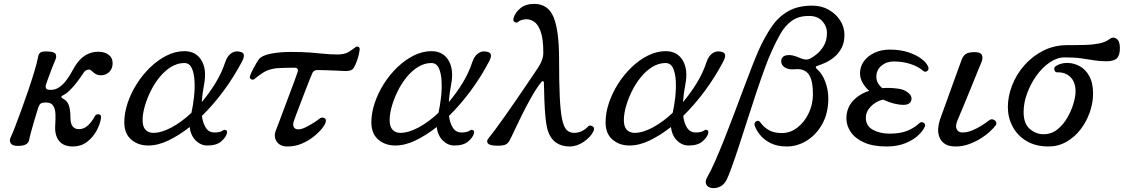

<svg xmlns="http://www.w3.org/2000/svg" viewBox="-20 -741 5807 987"><path d="M355 12Q306 12 283 -17.5Q260 -47 264 -99V-100Q266 -129 265 -155Q264 -181 253.5 -197.5Q243 -214 217 -214Q196 -214 189 -208.5Q182 -203 177 -189Q173 -176 166 -153.5Q159 -131 151.5 -105Q144 -79 138 -56.5Q132 -34 130 -22Q127 -7 113.5 1Q100 9 72 9Q44 9 35.5 -4Q27 -17 34 -33Q41 -47 55.5 -84Q70 -121 88 -170.5Q106 -220 124 -272.5Q142 -325 156 -371.5Q170 -418 176 -449Q179 -465 188.5 -471.5Q198 -478 229 -476Q261 -475 266.5 -462Q272 -449 264 -432Q257 -416 246.5 -389Q236 -362 227.5 -338Q219 -314 216 -305Q213 -294 217 -286.5Q221 -279 240 -279Q266 -279 286 -293.5Q306 -308 321.5 -329Q337 -350 348 -370Q359 -390 365 -400Q391 -441 421 -458Q451 -475 484 -475Q518 -475 538.5 -459.5Q559 -444 559 -416Q559 -388 541.5 -371Q524 -354 500 -354Q484 -354 473 -360Q462 -366 452 -376Q443 -386 430 -382.5Q417 -379 409 -366Q396 -346 378 -322Q360 -298 340.5 -278.5Q321 -259 302 -250Q295 -247 295.5 -242.5Q296 -238 302 -235Q325 -224 333.5 -200.5Q342 -177 342 -140Q342 -104 354 -90.5Q366 -77 385 -77Q414 -77 435.5 -99.5Q457 -122 467 -143Q473 -155 487.5 -153.5Q502 -152 499 -132Q494 -101 475.5 -67.5Q457 -34 426.5 -11Q396 12 355 12Z M742 7Q690 7 654.5 -23.5Q619 -54 619 -112Q619 -160 636 -211Q653 -262 683 -309.5Q713 -357 752.5 -395Q792 -433 837 -455.5Q882 -478 928 -478Q987 -478 1015.5 -431Q1044 -384 1029 -306Q1020 -260 1017 -216Q1056 -262 1088 -314.5Q1120 -367 1138 -422Q1148 -452 1167 -466Q1186 -480 1208 -476Q1231 -473 1233.5 -459.5Q1236 -446 1222 -421Q1182 -345 1129.5 -274Q1077 -203 1018 -145Q1023 -107 1038.5 -83.5Q1054 -60 1083 -60Q1099 -60 1109.5 -63Q1120 -66 1127 -71Q1133 -76 1141.5 -72Q1150 -68 1146 -54Q1141 -35 1117 -14Q1093 7 1046 7Q1012 7 986 -19Q960 -45 955 -88Q900 -45 846 -19Q792 7 742 7ZM768 -58Q810 -58 862 -86Q914 -114 964 -161Q972 -196 977 -239.5Q982 -283 980 -323.5Q978 -364 966 -390.5Q954 -417 927 -417Q892 -417 859.5 -397Q827 -377 800.5 -344.5Q774 -312 754.5 -272.5Q735 -233 724 -194Q713 -155 713 -123Q713 -90 728 -74Q743 -58 768 -58Z M1458 12Q1420 12 1403 -12.5Q1386 -37 1397 -68Q1400 -75 1411 -104Q1422 -133 1437 -173.5Q1452 -214 1467.5 -255Q1483 -296 1495 -328.5Q1507 -361 1511 -374Q1513 -382 1509 -387.5Q1505 -393 1494 -393Q1479 -393 1459.5 -392.5Q1440 -392 1423.5 -391.5Q1407 -391 1399 -390Q1361 -385 1336.5 -370Q1312 -355 1288 -335Q1280 -328 1270.5 -334Q1261 -340 1266 -353Q1271 -367 1284.5 -392.5Q1298 -418 1309 -434Q1325 -456 1371.5 -465Q1418 -474 1475 -474Q1533 -474 1573 -471Q1613 -468 1646 -464.5Q1679 -461 1715 -461Q1751 -461 1771.5 -473.5Q1792 -486 1804 -496Q1814 -504 1822 -500.5Q1830 -497 1829 -486Q1826 -461 1817 -434Q1808 -407 1799 -393Q1792 -382 1779.5 -378.5Q1767 -375 1750 -376Q1735 -377 1709 -378Q1683 -379 1656 -380Q1629 -381 1610 -381Q1603 -381 1596 -377Q1589 -373 1586 -366Q1582 -358 1572 -332.5Q1562 -307 1549 -273.5Q1536 -240 1523.5 -207Q1511 -174 1501.5 -149Q1492 -124 1490 -117Q1484 -98 1490.5 -87Q1497 -76 1514 -76Q1529 -76 1550.5 -86.5Q1572 -97 1592.5 -110Q1613 -123 1624 -132Q1634 -140 1646.5 -134.5Q1659 -129 1654 -112Q1651 -100 1634.5 -79.5Q1618 -59 1591.5 -38Q1565 -17 1531 -2.5Q1497 12 1458 12Z M2012 7Q1960 7 1924.5 -23.5Q1889 -54 1889 -112Q1889 -160 1906 -211Q1923 -262 1953 -309.5Q1983 -357 2022.5 -395Q2062 -433 2107 -455.5Q2152 -478 2198 -478Q2257 -478 2285.5 -431Q2314 -384 2299 -306Q2290 -260 2287 -216Q2326 -262 2358 -314.5Q2390 -367 2408 -422Q2418 -452 2437 -466Q2456 -480 2478 -476Q2501 -473 2503.5 -459.5Q2506 -446 2492 -421Q2452 -345 2399.5 -274Q2347 -203 2288 -145Q2293 -107 2308.5 -83.5Q2324 -60 2353 -60Q2369 -60 2379.5 -63Q2390 -66 2397 -71Q2403 -76 2411.5 -72Q2420 -68 2416 -54Q2411 -35 2387 -14Q2363 7 2316 7Q2282 7 2256 -19Q2230 -45 2225 -88Q2170 -45 2116 -19Q2062 7 2012 7ZM2038 -58Q2080 -58 2132 -86Q2184 -114 2234 -161Q2242 -196 2247 -239.5Q2252 -283 2250 -323.5Q2248 -364 2236 -390.5Q2224 -417 2197 -417Q2162 -417 2129.5 -397Q2097 -377 2070.5 -344.5Q2044 -312 2024.5 -272.5Q2005 -233 1994 -194Q1983 -155 1983 -123Q1983 -90 1998 -74Q2013 -58 2038 -58Z M2908 12Q2869 12 2840.5 -6.5Q2812 -25 2798 -64Q2789 -90 2784.5 -133.5Q2780 -177 2778.5 -225Q2777 -273 2776 -313Q2776 -324 2771 -324Q2766 -324 2761 -317Q2736 -285 2711 -240.5Q2686 -196 2663.5 -151Q2641 -106 2624.5 -70Q2608 -34 2600 -20Q2593 -6 2581 1Q2569 8 2540 8Q2497 8 2488 -4Q2479 -16 2491 -30Q2502 -43 2524 -72.5Q2546 -102 2573.5 -141Q2601 -180 2630 -222Q2659 -264 2685 -302.5Q2711 -341 2730 -369Q2749 -397 2755 -408Q2762 -420 2767.5 -436Q2773 -452 2773 -468Q2773 -543 2759 -580Q2745 -617 2725.5 -629.5Q2706 -642 2688 -642Q2672 -642 2660.5 -638Q2649 -634 2644 -629Q2637 -622 2626 -627.5Q2615 -633 2621 -651Q2629 -677 2655.5 -699Q2682 -721 2726 -721Q2798 -721 2826 -652Q2854 -583 2854 -439Q2854 -319 2857.5 -244Q2861 -169 2869.5 -128.5Q2878 -88 2893 -73Q2908 -58 2931 -58Q2953 -58 2972 -67.5Q2991 -77 3002 -90Q3011 -100 3025 -92.5Q3039 -85 3031 -67Q3017 -37 2981.5 -12.5Q2946 12 2908 12Z M3216 7Q3164 7 3128.5 -23.5Q3093 -54 3093 -112Q3093 -160 3110 -211Q3127 -262 3157 -309.5Q3187 -357 3226.5 -395Q3266 -433 3311 -455.5Q3356 -478 3402 -478Q3461 -478 3489.5 -431Q3518 -384 3503 -306Q3494 -260 3491 -216Q3530 -262 3562 -314.5Q3594 -367 3612 -422Q3622 -452 3641 -466Q3660 -480 3682 -476Q3705 -473 3707.5 -459.5Q3710 -446 3696 -421Q3656 -345 3603.5 -274Q3551 -203 3492 -145Q3497 -107 3512.5 -83.5Q3528 -60 3557 -60Q3573 -60 3583.5 -63Q3594 -66 3601 -71Q3607 -76 3615.5 -72Q3624 -68 3620 -54Q3615 -35 3591 -14Q3567 7 3520 7Q3486 7 3460 -19Q3434 -45 3429 -88Q3374 -45 3320 -19Q3266 7 3216 7ZM3242 -58Q3284 -58 3336 -86Q3388 -114 3438 -161Q3446 -196 3451 -239.5Q3456 -283 3454 -323.5Q3452 -364 3440 -390.5Q3428 -417 3401 -417Q3366 -417 3333.5 -397Q3301 -377 3274.5 -344.5Q3248 -312 3228.5 -272.5Q3209 -233 3198 -194Q3187 -155 3187 -123Q3187 -90 3202 -74Q3217 -58 3242 -58Z M3643 226Q3618 223 3610.5 207Q3603 191 3616 169Q3634 138 3656.5 87Q3679 36 3703.5 -26Q3728 -88 3753 -154Q3778 -220 3801.5 -283Q3825 -346 3845.5 -398.5Q3866 -451 3881 -485Q3912 -553 3947 -604Q3982 -655 4032 -683.5Q4082 -712 4156 -712Q4203 -712 4240 -691Q4277 -670 4299 -636Q4321 -602 4321 -561Q4321 -522 4306 -494Q4291 -466 4268.5 -447.5Q4246 -429 4222.5 -418.5Q4199 -408 4183 -403Q4166 -398 4180 -386Q4208 -361 4223 -319.5Q4238 -278 4238 -235Q4238 -160 4207.5 -104.5Q4177 -49 4128 -18.5Q4079 12 4025 12Q3976 12 3942 -5Q3908 -22 3888 -46.5Q3868 -71 3860 -94Q3855 -111 3867.5 -117.5Q3880 -124 3887 -114Q3907 -86 3933.5 -71.5Q3960 -57 3999 -57Q4043 -57 4079.5 -85.5Q4116 -114 4137.5 -159.5Q4159 -205 4159 -257Q4159 -330 4136.5 -360Q4114 -390 4066 -385Q4034 -382 4015 -394Q3996 -406 3996 -426Q3996 -458 4038 -458Q4052 -458 4070.5 -451.5Q4089 -445 4100 -440Q4110 -436 4122 -435Q4134 -434 4147 -441Q4159 -447 4179 -463Q4199 -479 4215 -506Q4231 -533 4231 -571Q4231 -606 4207 -632.5Q4183 -659 4139 -659Q4084 -659 4049.5 -633.5Q4015 -608 3992 -567.5Q3969 -527 3948 -480Q3931 -444 3910 -386Q3889 -328 3866 -259Q3843 -190 3820.5 -119.5Q3798 -49 3777.5 13.5Q3757 76 3740.5 121Q3724 166 3715 184Q3702 208 3683.5 217.5Q3665 227 3643 226Z M4537 12Q4467 12 4421 -9Q4375 -30 4353 -63Q4331 -96 4331 -132Q4331 -184 4363 -220.5Q4395 -257 4448 -274Q4427 -293 4414 -316Q4401 -339 4401 -364Q4401 -398 4420.5 -425.5Q4440 -453 4475 -469.5Q4510 -486 4554 -486Q4606 -486 4647 -473Q4688 -460 4715 -440Q4742 -420 4751 -399Q4757 -385 4747 -376.5Q4737 -368 4727 -376Q4700 -399 4660.5 -412Q4621 -425 4574 -425Q4537 -425 4511 -403Q4485 -381 4485 -346Q4485 -328 4493.5 -313.5Q4502 -299 4515 -288Q4523 -289 4532 -289Q4541 -289 4550 -289Q4570 -289 4598.5 -285Q4627 -281 4645 -267Q4671 -248 4664.5 -225Q4658 -202 4624 -202Q4579 -202 4519 -229Q4482 -220 4456.5 -193.5Q4431 -167 4431 -135Q4431 -94 4467 -74Q4503 -54 4553 -54Q4610 -54 4646 -69.5Q4682 -85 4705 -107Q4716 -117 4727.5 -110.5Q4739 -104 4734 -90Q4726 -70 4701 -46Q4676 -22 4634.5 -5Q4593 12 4537 12Z M4893 12Q4857 12 4837 -1.5Q4817 -15 4809 -36.5Q4801 -58 4803 -81.5Q4805 -105 4812 -126Q4816 -137 4827 -167.5Q4838 -198 4852.5 -238Q4867 -278 4881.5 -318.5Q4896 -359 4907.5 -390.5Q4919 -422 4924 -435Q4931 -454 4945 -463.5Q4959 -473 4991 -473Q5021 -473 5027.5 -458Q5034 -443 5026 -423Q5022 -414 5010 -384.5Q4998 -355 4982 -315.5Q4966 -276 4949.5 -236Q4933 -196 4920 -165Q4907 -134 4902 -122Q4890 -94 4898 -77Q4906 -60 4927 -60Q4952 -60 4977.5 -70.5Q5003 -81 5026 -95.5Q5049 -110 5064 -122Q5074 -130 5084.5 -127Q5095 -124 5100 -115Q5105 -106 5098 -96Q5089 -84 5069.5 -65.5Q5050 -47 5022 -29.5Q4994 -12 4961 0Q4928 12 4893 12Z M5370 12Q5304 12 5257 -16Q5210 -44 5185.5 -90.5Q5161 -137 5161 -190Q5161 -246 5183 -302.5Q5205 -359 5246 -405.5Q5287 -452 5343 -480.5Q5399 -509 5468 -509Q5474 -509 5479.5 -509Q5485 -509 5492 -509Q5524 -509 5560.5 -510Q5597 -511 5630 -517.5Q5663 -524 5685 -541Q5702 -554 5719.5 -542Q5737 -530 5737 -494Q5737 -457 5721.5 -441.5Q5706 -426 5667 -426Q5633 -426 5604 -431Q5575 -436 5539.5 -441Q5504 -446 5453 -446Q5414 -446 5376 -420Q5338 -394 5308 -352Q5278 -310 5260 -261Q5242 -212 5242 -165Q5242 -106 5273.5 -78.5Q5305 -51 5344 -51Q5385 -51 5415.5 -75.5Q5446 -100 5467 -136.5Q5488 -173 5498.5 -209.5Q5509 -246 5509 -271Q5509 -319 5482.5 -345Q5456 -371 5414 -369Q5404 -369 5400 -382Q5396 -395 5412 -404Q5436 -418 5468 -417.5Q5500 -417 5530 -401Q5560 -385 5579.5 -350Q5599 -315 5599 -260Q5599 -212 5582 -163.5Q5565 -115 5534.5 -75.5Q5504 -36 5462 -12Q5420 12 5370 12Z"/></svg>

Font: TsukuhouMincho
Style: Regular
Weight: 400
Designer: Iose
Foundry: Typographish
Version: Version 1.001; ttfautohint (v1.8.3)